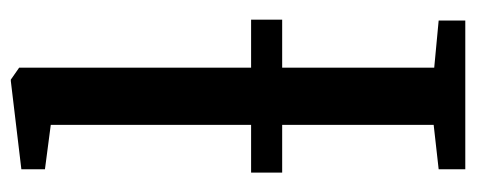

<svg xmlns="http://www.w3.org/2000/svg" viewBox="-276 -582 859 346"><g transform="rotate(-90 153.0 -409.5)"><path d="M100.5 -57V-747L20.5 -757.5V-800L179.5 -819H182L203.5 -804V-56L288.5 -48V0H20.5V-48ZM290 -386V-330H14.5V-386Z"/></g></svg>

Font: Merriweather 24pt
Style: Regular
Weight: 400
Designer: Eben Sorkin
Foundry: Eben Sorkin
Version: Version 2.100